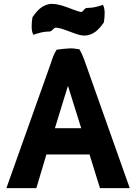

<svg xmlns="http://www.w3.org/2000/svg" viewBox="-20 -963 707 993"><path d="M235 -800C252 -800 254 -820 272 -820C320 -814 376 -779 415 -779C463 -779 493 -812 517 -847C523 -880 523 -917 515 -932L512 -938C487 -929 462 -922 431 -922C414 -922 413 -901 398 -901C366 -907 298 -943 250 -943C202 -943 172 -909 148 -874C142 -841 142 -804 150 -789L153 -783C178 -792 204 -800 235 -800ZM651 10 415 -656C408 -675 400 -692 391 -708C377 -710 361 -713 344 -713C318 -712 295 -709 273 -706C259 -685 251 -661 244 -639L13 10H168L220 -164H443L497 10ZM264 -300 331 -518 333 -514 400 -300Z"/></svg>

Font: Bluebird
Style: SfBdNrw
Weight: 700
Designer: Jasper
Foundry: Cannot Into Space Fonts
Version: Version 0.98